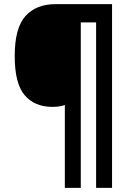

<svg xmlns="http://www.w3.org/2000/svg" viewBox="-20 -780 638 927"><path d="M521 127H444V-672H370V127H293V-273Q268 -264 233 -264Q147 -264 99 -320.5Q51 -377 51 -509Q51 -645 103 -702.5Q155 -760 248 -760H521Z"/></svg>

Font: Noto Sans Arabic SemCond
Style: Bold
Weight: 700
Width: 4
Designer: Monotype Design Team, Nadine Chahine, Nizar Qandah and Khaled Hosny
Foundry: Monotype Imaging Inc.
Version: Version 2.012; ttfautohint (v1.8.4.7-5d5b)